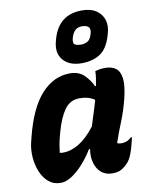

<svg xmlns="http://www.w3.org/2000/svg" viewBox="-95 -939 790 1019"><g transform="rotate(-10 300.0 -429.0)"><path d="M297 -552Q344 -552 372.5 -524.5Q401 -497 417 -462H422Q426 -482 429 -503Q432 -524 432 -540Q456 -548 487 -548Q521 -548 543 -532Q565 -516 570 -477Q575 -438 558 -369Q542 -305 519 -249Q496 -193 480 -144Q489 -139 503 -139Q516 -139 529 -143.5Q542 -148 557 -161H563Q562 -154 559.5 -146Q557 -138 555 -129Q548 -98 537 -71Q526 -44 512 -29Q494 -10 475.5 0Q457 10 428 10Q392 10 368.5 -10Q345 -30 335.5 -64Q326 -98 333 -138H327Q302 -97 271.5 -63Q241 -29 209.5 -8.5Q178 12 149 12Q111 12 84.5 -10.5Q58 -33 43 -69.5Q28 -106 25 -147.5Q22 -189 31 -227L38 -255Q76 -406 142.5 -479Q209 -552 297 -552ZM171 -146Q176 -145 180.5 -144.5Q185 -144 189 -144Q232 -144 275.5 -170.5Q319 -197 363 -254Q373 -287 384 -320.5Q395 -354 405 -390Q374 -413 324 -413Q273 -413 243 -370.5Q213 -328 193 -255L188 -237Q181 -211 177 -188Q173 -165 171 -146ZM418 -870Q465 -870 494.5 -850Q524 -830 534 -797.5Q544 -765 532 -725L530 -718Q510 -647 469 -620.5Q428 -594 369 -594Q302 -594 269 -633.5Q236 -673 255 -738L257 -745Q292 -870 418 -870ZM404 -787Q380 -787 366.5 -774Q353 -761 346 -738L344 -731Q341 -721 343 -706Q351 -692 382 -692Q403 -692 418.5 -701.5Q434 -711 441 -737L443 -744Q448 -762 441 -773Q437 -779 428 -783Q419 -787 404 -787Z"/></g></svg>

Font: Recursive Mn Csl St XBd
Style: Italic
Weight: 800
Italic angle: -15°
Monospace: yes
Version: Version 1.079;hotconv 1.0.112;makeotfexe 2.5.65598; ttfautoh